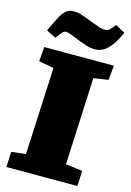

<svg xmlns="http://www.w3.org/2000/svg" viewBox="-138 -1006 732 1074"><g transform="rotate(15 227.5 -469.5)"><path d="M123 -603 36 -619 43 -703H446L438 -619L353 -606L330 -101L427 -89L423 0H12L16 -89L99 -98ZM319 -764Q294 -764 273 -770.5Q252 -777 223 -788Q189 -802 168.5 -809.5Q148 -817 140 -817Q129 -817 120.5 -808.5Q112 -800 89 -769L34 -797Q59 -852 76 -883Q93 -914 110 -926.5Q127 -939 150 -939Q173 -939 193.5 -933Q214 -927 258 -909Q292 -896 310.5 -890Q329 -884 345 -884Q360 -884 370 -892.5Q380 -901 399 -926L455 -896Q434 -848 412 -819Q390 -790 367.5 -777Q345 -764 319 -764Z"/></g></svg>

Font: Literata 18pt Black
Style: Italic
Weight: 900
Italic angle: -2°
Designer: Latin by Veronika Burian and Jose Scaglione. Greek by Irene Vlachou. Cyrillic by Vera Evstafieva
Foundry: TypeTogether
Version: Version 3.103;gftools[0.9.29]